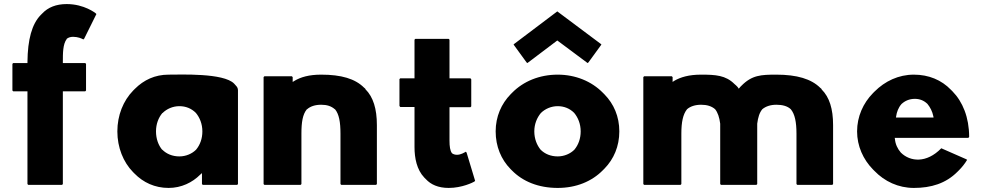

<svg xmlns="http://www.w3.org/2000/svg" viewBox="-20 -902 4839 944"><path d="M115 -592H45L41 -588V-457L45 -453H115V3L119 7H285L289 3V-453H399L403 -457V-588L399 -592H289V-597C289 -641 289 -685 308 -710V-711C315 -717 326 -721 339 -721C363 -721 381 -713 390 -708L394 -712L454 -833L450 -837C450 -837 395 -882 308 -882C256 -882 216 -866 187 -835L180 -828C137 -784 116 -708 115 -597Z M778 -346H779C800 -367 830 -380 862 -380C893 -380 921 -369 943 -347C962 -324 975 -293 975 -256C975 -221 964 -190 944 -166C924 -146 894 -133 862 -133C828 -133 799 -145 778 -166H777C759 -188 747 -219 747 -256C747 -292 759 -323 778 -346ZM1139 -482 1131 -491C1079 -544 868 -535 809 -535C742 -535 687 -509 643 -465L635 -457C586 -407 557 -335 557 -256C557 -177 586 -105 634 -56L641 -49C684 -5 741 22 809 22C872 22 926 -5 964 -43L973 -51V3L977 7H1146L1150 3V-458C1150 -468 1146 -475 1139 -482Z M1462 3V-245C1462 -301 1468 -340 1489 -365H1490C1506 -379 1529 -387 1559 -387C1588 -387 1609 -380 1626 -365H1627C1647 -341 1654 -302 1654 -245V3L1658 7H1829L1833 3V-287C1833 -367 1815 -425 1777 -463L1776 -465V-466L1770 -471C1726 -515 1658 -535 1559 -535C1500 -535 1458 -523 1427 -504L1419 -499V-523L1415 -527H1280L1276 -523V3L1280 7H1458Z M1948 -517 1944 -513V-381L1948 -376H2018V-179C2018 -125 2029 -68 2066 -29L2074 -21C2098 5 2134 22 2186 22C2252 22 2305 -5 2312 -9L2316 -13L2274 -152L2270 -156C2263 -152 2246 -141 2227 -141C2218 -141 2210 -143 2203 -148L2202 -149C2193 -161 2190 -182 2190 -211V-375H2293L2297 -379V-512L2293 -517H2190V-707L2186 -711H2022L2018 -707V-517Z M2639 -346C2660 -367 2690 -380 2722 -380C2753 -380 2781 -369 2803 -347C2822 -324 2835 -293 2835 -256C2835 -221 2824 -190 2804 -166C2784 -146 2754 -133 2722 -133C2688 -133 2659 -145 2638 -166C2620 -188 2607 -219 2607 -256C2607 -292 2620 -323 2639 -346ZM2490 -71 2497 -64C2550 -10 2627 22 2722 22C2813 22 2890 -10 2944 -65L2952 -73C2998 -120 3025 -183 3025 -256C3025 -329 2998 -391 2952 -438L2944 -446C2889 -502 2810 -535 2722 -535C2632 -535 2553 -502 2498 -446L2491 -439C2445 -392 2417 -329 2417 -256C2417 -182 2444 -118 2490 -71ZM2505 -683 2569 -595 2573 -592 2720 -703 2869 -592 2873 -595 2937 -683 2934 -686 2720 -846 2508 -686Z M3330 3V-245C3330 -302 3338 -340 3358 -365C3374 -379 3398 -387 3427 -387C3456 -387 3479 -380 3496 -365C3509 -349 3517 -325 3521 -294V3L3525 7H3699L3703 3V-294C3707 -325 3714 -348 3728 -365C3745 -379 3768 -387 3797 -387C3826 -387 3851 -381 3868 -365C3888 -341 3896 -302 3896 -245V3L3900 7H4072L4076 3V-287C4076 -367 4058 -424 4020 -462L4019 -464V-465L4013 -470C3969 -514 3898 -535 3797 -535C3722 -535 3677 -533 3625 -480L3619 -474C3619 -474 3618 -472 3616 -470L3612 -466L3609 -471C3608 -473 3604 -477 3600 -481L3599 -482L3591 -489C3548 -532 3498 -535 3427 -535C3368 -535 3326 -523 3294 -504L3287 -499V-523L3283 -527H3147L3143 -523V3L3147 7H3326ZM3599 -477Z M4386 -330C4389 -351 4397 -373 4412 -390V-391H4413C4429 -406 4451 -416 4478 -416C4502 -416 4522 -408 4539 -392L4540 -391C4553 -375 4564 -355 4569 -330L4570 -324H4385ZM4410 -151 4409 -152C4393 -170 4382 -194 4380 -219L4379 -224H4741L4745 -229C4745 -325 4713 -402 4663 -453L4656 -460C4609 -509 4546 -535 4473 -535C4398 -535 4331 -503 4280 -452L4279 -451L4272 -444C4224 -395 4194 -329 4194 -256C4194 -184 4224 -118 4272 -69L4279 -62C4329 -10 4397 22 4473 22C4558 22 4630 0 4687 -57L4688 -58L4695 -65C4709 -79 4723 -96 4735 -116L4731 -119L4608 -173C4535 -98 4455 -107 4410 -151Z"/></svg>

Font: Hussar Woodtype
Style: Bd
Weight: 900
Foundry: Cannot Into Space Fonts
Version: Version 1.07